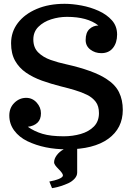

<svg xmlns="http://www.w3.org/2000/svg" viewBox="-20 -770 693 1007"><path d="M330.1 13.2Q212.9 13.2 124 -29.3Q80.6 -50.3 54.7 -85.2Q28.8 -120.1 28.8 -164.1Q28.8 -204.6 55.4 -230.7Q82 -256.8 117.2 -256.8Q149.9 -256.8 172.4 -231.9Q194.8 -207 194.8 -175.8Q194.8 -143.6 176.3 -126.2Q157.7 -108.9 126 -105Q159.7 -81.1 202.9 -68.1Q246.1 -55.2 314 -55.2Q361.3 -55.2 403.6 -67.4Q445.8 -79.6 472.4 -106.4Q499 -133.3 499 -176.8Q499 -213.4 482.2 -235.8Q465.3 -258.3 436.8 -272.5Q408.2 -286.6 373.5 -296.9Q358.9 -301.3 340.6 -306.4Q322.3 -311.5 299.8 -316.9Q247.6 -330.1 200.4 -346.9Q153.3 -363.8 116.7 -388.9Q80.1 -414.1 59.1 -451.4Q38.1 -488.8 38.1 -543Q38.1 -603 73.7 -649.7Q109.4 -696.3 172.6 -723.1Q235.8 -750 318.8 -750Q359.4 -750 407 -741.2Q454.6 -732.4 497.3 -713.1Q540 -693.8 567.1 -663.3Q594.2 -632.8 594.2 -588.9Q594.2 -545.9 572.5 -518.6Q550.8 -491.2 511.2 -491.2Q478.5 -491.2 453.9 -510Q429.2 -528.8 429.2 -560.1Q429.2 -599.1 449.2 -617.7Q469.2 -636.2 496.1 -636.2Q438.5 -681.6 331.1 -681.6Q289.1 -681.6 248.5 -668.7Q208 -655.8 181.4 -629.4Q154.8 -603 154.8 -563Q154.8 -520.5 180.4 -495.1Q206.1 -469.7 245.4 -455.8Q284.7 -441.9 326.2 -433.1Q397.9 -417 450.4 -397.9Q502.9 -378.9 536.1 -357.4Q584.5 -326.7 604.2 -286.4Q624 -246.1 624 -193.8Q624 -97.2 547.9 -42Q471.7 13.2 330.1 13.2ZM252.9 216.8 238.8 182.1Q268.6 176.8 288.6 168.5Q310.1 159.7 310.1 149.9Q310.1 139.6 287.1 116.7Q263.7 93.8 263.7 82Q263.7 63 277.6 44.2Q291.5 25.4 314.7 12.7Q337.9 0 365.7 0H384.8V134.8Q384.8 152.3 371.1 167.2Q357.4 182.1 338.4 190.9Q318.8 199.7 299.6 205.8Q280.3 211.9 266.6 214.4Z"/></svg>

Font: Trocchi
Style: Regular
Weight: 400
Designer: Vernon Adams
Foundry: Vernon Adams
Version: Version 1.101; ttfautohint (v1.8.4.7-5d5b);gftools[0.9.27]